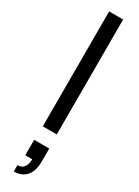

<svg xmlns="http://www.w3.org/2000/svg" viewBox="-266 -739 757 1046"><g transform="rotate(30 112.5 -215.5)"><path d="M69 0V-723H157V0ZM55 292V252Q83 252 96 233Q109 214 109 184H65V87H160V166Q160 211 146.5 238.5Q133 266 109.5 279Q86 292 55 292Z"/></g></svg>

Font: Archivo SemiBold
Style: Regular
Weight: 400
Version: Version 2.001